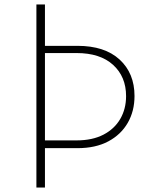

<svg xmlns="http://www.w3.org/2000/svg" viewBox="-20 -845 714 865"><path d="M144 0H182.5V-177.5H329Q410.5 -177.5 467.8 -208Q525 -238.5 555.5 -291.5Q586 -344.5 586 -412.5Q586 -515 518.8 -576.8Q451.5 -638.5 329 -638.5H182.5V-825H144ZM182.5 -212.5V-606H325Q431 -606 489.5 -552.8Q548 -499.5 548 -412Q548 -354.5 521.8 -309.2Q495.5 -264 445.8 -238.2Q396 -212.5 325 -212.5Z"/></svg>

Font: Spartan ExtraLight
Style: Regular
Weight: 200
Designer: Matt Bailey, Mirko Velimirovic
Foundry: Matt Bailey
Version: Version 1.003; ttfautohint (v1.8.3)